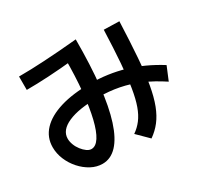

<svg xmlns="http://www.w3.org/2000/svg" viewBox="-162 -978 1325 1254"><g transform="rotate(-30 500.0 -351.0)"><path d="M287 37Q243 37 202 15Q161 -7 128 -44Q95 -81 76 -126.5Q57 -172 57 -219Q57 -294 107.5 -347.5Q158 -401 252 -429.5Q346 -458 476 -458Q610 -458 731 -422.5Q852 -387 970 -313L928 -212Q851 -263 779 -294Q707 -325 633 -339.5Q559 -354 476 -354Q331 -354 250.5 -318.5Q170 -283 170 -219Q170 -197 179 -173Q188 -149 204 -128.5Q220 -108 237.5 -95.5Q255 -83 272 -83Q305 -83 331.5 -124Q358 -165 377 -243.5Q396 -322 407 -434Q418 -546 418 -687L464 -650Q353 -639 264 -634Q175 -629 98 -629V-730Q144 -730 190.5 -731.5Q237 -733 289.5 -736Q342 -739 403.5 -743.5Q465 -748 540 -755Q540 -559 524 -411Q508 -263 476 -163.5Q444 -64 396.5 -13.5Q349 37 287 37ZM562 -29Q597 -53 623 -87Q649 -121 667 -171Q685 -221 697 -295Q709 -369 717 -473Q725 -577 730 -718L846 -715Q840 -562 831.5 -448Q823 -334 808.5 -252.5Q794 -171 772 -114Q750 -57 719 -17Q688 23 645 53Z"/></g></svg>

Font: M PLUS 2 Thin SemiBold
Style: Regular
Weight: 600
Version: Version 1.001